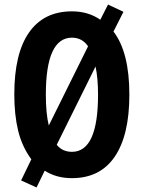

<svg xmlns="http://www.w3.org/2000/svg" viewBox="-20 -775 633 846"><path d="M550 -358Q550 -179 485.5 -84.5Q421 10 297 10Q228 10 177 -23L141 51L73 20L118 -73Q77 -129 60 -199Q43 -269 43 -359Q43 -539 108 -632Q173 -725 297 -725Q369 -725 422 -688L456 -755L524 -723L480 -636Q550 -545 550 -358ZM182 -358Q182 -275 195 -222L368 -571Q342 -609 297 -609Q182 -609 182 -358ZM412 -358Q412 -430 401 -482L230 -137Q255 -106 297 -106Q412 -106 412 -358Z"/></svg>

Font: Noto Sans Lao ExtraCondensed
Style: Bold
Weight: 700
Width: 2
Designer: Monotype Design Team
Foundry: Monotype Imaging Inc.
Version: Version 2.003; ttfautohint (v1.8.4.7-5d5b)